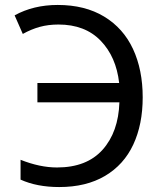

<svg xmlns="http://www.w3.org/2000/svg" viewBox="-20 -745 640 775"><path d="M63 -20V-100Q141 -69 210 -69Q330 -69 394 -140.5Q458 -212 462 -332H131V-410H461Q449 -516 386 -581Q323 -646 216 -646Q175 -646 140.5 -636.5Q106 -627 72 -608L39 -683Q115 -725 213 -725Q323 -725 400.5 -678Q478 -631 517 -547Q556 -463 556 -352Q556 -243 518 -161.5Q480 -80 404 -35Q328 10 219 10Q129 10 63 -20Z"/></svg>

Font: Noto Sans Mono UI
Style: Regular
Weight: 400
Monospace: yes
Designer: Monotype Design team
Foundry: Monotype Imaging Inc.
Version: Version 1.000